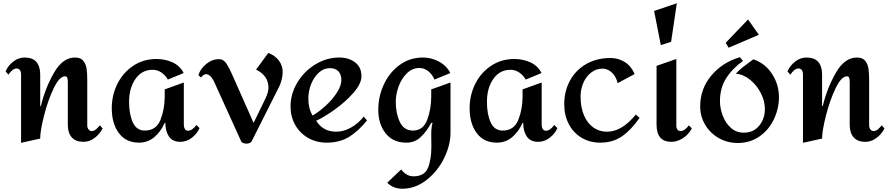

<svg xmlns="http://www.w3.org/2000/svg" viewBox="-20 -861 5444 1175"><path d="M514 -370V-92Q514 -80 521.5 -69.5Q529 -59 540 -59Q555 -59 566.5 -68.5Q578 -78 591 -94L608 -75Q590 -40 558.5 -16.5Q527 7 491 7Q443 7 419 -20.5Q395 -48 395 -98V-360Q395 -374 392 -384Q389 -394 378 -394Q344 -394 309 -321.5Q274 -249 250 -155Q226 -61 226 -13L109 13V-407Q109 -422 102 -432Q95 -442 82 -442Q68 -442 54.5 -430.5Q41 -419 32 -404L14 -424Q29 -459 61 -484Q93 -509 130 -509Q180 -509 203 -481.5Q226 -454 226 -405V-212H230Q257 -323 310.5 -416Q364 -509 439 -509Q474 -509 490 -488.5Q506 -468 510 -440.5Q514 -413 514 -370Z M1104 -414 1007 -374Q993 -400 968 -417Q943 -434 915 -434Q848 -434 809 -378Q770 -322 770 -238Q770 -161 793 -111.5Q816 -62 866 -62Q936 -62 962 -127.5Q988 -193 988 -270V-314L1105 -356V-96Q1105 -82 1111.5 -71.5Q1118 -61 1131 -61Q1156 -61 1182 -96L1201 -77Q1186 -42 1153.5 -17.5Q1121 7 1084 7Q1036 7 1014 -25.5Q992 -58 992 -109H988Q964 -55 924 -21.5Q884 12 831 12Q751 12 707.5 -46.5Q664 -105 664 -199Q664 -279 698.5 -348Q733 -417 795.5 -458.5Q858 -500 938 -500Q991 -500 1036.5 -479Q1082 -458 1104 -414Z M1710 -420Q1710 -399 1704 -374.5Q1698 -350 1689 -332L1520 4Q1517 10 1508 14Q1499 18 1489 18Q1477 18 1467.5 14Q1458 10 1455 2L1288 -366Q1266 -407 1241 -407Q1227 -407 1210 -387L1194 -401Q1206 -440 1242 -469.5Q1278 -499 1321 -499Q1348 -499 1366.5 -470.5Q1385 -442 1402 -402L1532 -109L1604 -257Q1623 -297 1623 -324Q1623 -362 1603 -390Q1583 -418 1547 -435L1622 -537Q1664 -521 1687 -490Q1710 -459 1710 -420Z M2192 -394Q2192 -349 2143.5 -293.5Q2095 -238 2028.5 -190.5Q1962 -143 1915 -122Q1957 -55 2038 -55Q2083 -55 2128.5 -80.5Q2174 -106 2206 -148L2226 -124Q2174 -59 2116.5 -23.5Q2059 12 1980 12Q1916 12 1865.5 -17Q1815 -46 1786.5 -96.5Q1758 -147 1758 -210Q1758 -286 1799.5 -355.5Q1841 -425 1910 -467Q1979 -509 2056 -509Q2114 -509 2153 -479.5Q2192 -450 2192 -394ZM1867 -257Q1867 -197 1893 -154Q1930 -175 1971.5 -212.5Q2013 -250 2041 -293Q2069 -336 2069 -371Q2069 -406 2050.5 -425Q2032 -444 1999 -444Q1961 -444 1931 -416.5Q1901 -389 1884 -346Q1867 -303 1867 -257Z M2736 -414 2639 -374Q2624 -408 2599.5 -426.5Q2575 -445 2546 -445Q2503 -445 2470 -412.5Q2437 -380 2419.5 -332Q2402 -284 2402 -238Q2402 -167 2427 -114.5Q2452 -62 2507 -62Q2570 -62 2594.5 -128Q2619 -194 2619 -270V-314L2737 -356V-49Q2737 28 2697 108.5Q2657 189 2589 241.5Q2521 294 2442 294Q2386 294 2350 257L2435 176Q2467 218 2510 218Q2577 218 2598.5 167.5Q2620 117 2620 34L2619 -36Q2619 -81 2627 -109H2619Q2590 -55 2554 -21.5Q2518 12 2467 12Q2385 12 2340 -45Q2295 -102 2295 -189Q2295 -271 2329.5 -345Q2364 -419 2426.5 -464Q2489 -509 2568 -509Q2620 -509 2666.5 -484Q2713 -459 2736 -414Z M3294 -414 3197 -374Q3183 -400 3158 -417Q3133 -434 3105 -434Q3038 -434 2999 -378Q2960 -322 2960 -238Q2960 -161 2983 -111.5Q3006 -62 3056 -62Q3126 -62 3152 -127.5Q3178 -193 3178 -270V-314L3295 -356V-96Q3295 -82 3301.5 -71.5Q3308 -61 3321 -61Q3346 -61 3372 -96L3391 -77Q3376 -42 3343.5 -17.5Q3311 7 3274 7Q3226 7 3204 -25.5Q3182 -58 3182 -109H3178Q3154 -55 3114 -21.5Q3074 12 3021 12Q2941 12 2897.5 -46.5Q2854 -105 2854 -199Q2854 -279 2888.5 -348Q2923 -417 2985.5 -458.5Q3048 -500 3128 -500Q3181 -500 3226.5 -479Q3272 -458 3294 -414Z M3864 -408 3760 -352Q3750 -394 3724 -417.5Q3698 -441 3668 -441Q3628 -441 3597 -416.5Q3566 -392 3549.5 -353Q3533 -314 3533 -271Q3533 -204 3554 -155Q3575 -106 3611.5 -80.5Q3648 -55 3694 -55Q3786 -55 3871 -160L3894 -140Q3844 -67 3787.5 -27.5Q3731 12 3653 12Q3590 12 3540 -17.5Q3490 -47 3461.5 -100.5Q3433 -154 3433 -224Q3433 -301 3467 -365.5Q3501 -430 3565.5 -468Q3630 -506 3717 -506Q3763 -506 3802.5 -482Q3842 -458 3864 -408Z M4087 -605 4024 -585 3983 -794 4122 -841ZM4119 -92Q4119 -77 4126 -68Q4133 -59 4145 -59Q4170 -59 4196 -94L4214 -75Q4192 -35 4157.5 -14Q4123 7 4089 7Q3998 7 3998 -98V-458L4119 -500Z M4527 -488Q4461 -441 4423.5 -381.5Q4386 -322 4386 -242Q4386 -198 4403 -153Q4420 -108 4453 -78.5Q4486 -49 4532 -49Q4590 -49 4625.5 -91Q4661 -133 4661 -195Q4661 -242 4636.5 -290.5Q4612 -339 4571 -372.5Q4530 -406 4483 -410Q4504 -433 4528.5 -452Q4553 -471 4590 -498Q4662 -474 4704.5 -409Q4747 -344 4747 -266Q4747 -197 4716.5 -132Q4686 -67 4628.5 -26.5Q4571 14 4495 14Q4432 14 4379.5 -15.5Q4327 -45 4296 -96.5Q4265 -148 4265 -210Q4265 -317 4332.5 -398Q4400 -479 4508 -511ZM4558 -742 4421 -599 4439 -569 4624 -648Z M5299 -370V-92Q5299 -80 5306.5 -69.5Q5314 -59 5325 -59Q5340 -59 5351.5 -68.5Q5363 -78 5376 -94L5393 -75Q5375 -40 5343.5 -16.5Q5312 7 5276 7Q5228 7 5204 -20.5Q5180 -48 5180 -98V-360Q5180 -374 5177 -384Q5174 -394 5163 -394Q5129 -394 5094 -321.5Q5059 -249 5035 -155Q5011 -61 5011 -13L4894 13V-407Q4894 -422 4887 -432Q4880 -442 4867 -442Q4853 -442 4839.5 -430.5Q4826 -419 4817 -404L4799 -424Q4814 -459 4846 -484Q4878 -509 4915 -509Q4965 -509 4988 -481.5Q5011 -454 5011 -405V-212H5015Q5042 -323 5095.5 -416Q5149 -509 5224 -509Q5259 -509 5275 -488.5Q5291 -468 5295 -440.5Q5299 -413 5299 -370Z"/></svg>

Font: Amita
Style: Bold
Weight: 700
Designer: Eduardo Rodriguez Tunni, Modular Infotech, Brian J. Bonislawsky
Foundry: Eduardo Rodriguez Tunni, Modular Infotech, Brian J. Bonislawsky
Version: Version 1.003